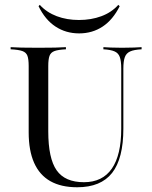

<svg xmlns="http://www.w3.org/2000/svg" viewBox="-20 -767 632 798"><path d="M300.8 11.3Q233.9 11.3 189.1 -14.1Q144.4 -39.5 121.8 -90.3Q99.2 -141.1 99.2 -216.9V-492.7Q99.2 -521 94 -535.1Q88.7 -549.2 73 -554.8Q57.3 -560.5 24.2 -562.1V-571Q56.5 -568.5 139.5 -568.5Q221 -568.5 254 -571V-562.1Q221.8 -560.5 206.5 -554.8Q191.1 -549.2 185.9 -535.1Q180.6 -521 180.6 -492.7V-221Q180.6 -108.9 215.3 -59.3Q250 -9.7 329 -9.7Q405.6 -9.7 444.8 -66.1Q483.9 -122.6 483.9 -232.3V-482.3Q483.9 -513.7 477.8 -530.2Q471.8 -546.8 455.6 -553.6Q439.5 -560.5 409.7 -562.1V-571Q420.2 -570.2 439.9 -569.4Q459.7 -568.5 487.1 -568.5Q516.1 -568.5 537.1 -569.4Q558.1 -570.2 568.5 -571V-562.1Q537.1 -560.5 521 -553.2Q504.8 -546 498.8 -529.4Q492.7 -512.9 492.7 -481.5V-232.3Q492.7 -108.1 446 -48.4Q399.2 11.3 300.8 11.3ZM308.9 -628.2Q254 -628.2 210.9 -656.5Q167.7 -684.7 140.3 -741.1L145.2 -746.8Q174.2 -715.3 216.1 -699.6Q258.1 -683.9 308.1 -683.9Q358.9 -683.9 401.2 -699.6Q443.5 -715.3 471.8 -746.8L477.4 -741.1Q449.2 -684.7 406.5 -656.5Q363.7 -628.2 308.9 -628.2Z"/></svg>

Font: Playfair 144pt
Style: Regular
Weight: 400
Designer: Claus Eggers Sørensen
Foundry: Claus Eggers Sørensen
Version: Version 2.001;gftools[0.9.30]